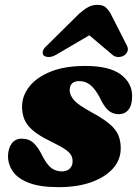

<svg xmlns="http://www.w3.org/2000/svg" viewBox="-20 -757 568 792"><path d="M235 -50Q256 -50 267.8 -61.5Q279.5 -73 279.5 -91.5Q279.5 -106 272.8 -117.8Q266 -129.5 247 -142.2Q228 -155 190.5 -173Q126 -204 98.5 -236Q71 -268 71 -316.5Q71 -362 101.2 -400.2Q131.5 -438.5 189.5 -461.8Q247.5 -485 332 -485Q430.5 -485 477.5 -450.2Q524.5 -415.5 525 -362Q525.5 -325 510.8 -305.5Q496 -286 469.5 -286Q445 -286 427 -301.5Q409 -317 390 -357.5Q372.5 -390 352.8 -406.2Q333 -422.5 307.5 -422.5Q267.5 -422.5 267.5 -384.5Q267.5 -365 284.5 -344.8Q301.5 -324.5 357.5 -294Q405.5 -268 431.8 -245.8Q458 -223.5 468 -199.8Q478 -176 478 -145Q478 -98 446 -62Q414 -26 356.5 -5.5Q299 15 221.5 15Q146.5 15 100.5 -2.2Q54.5 -19.5 33.8 -48.8Q13 -78 13 -113.5Q14 -146.5 28.8 -165.8Q43.5 -185 69.5 -185Q100 -185 119.5 -166.2Q139 -147.5 156.5 -110.5Q175 -76 193.2 -63Q211.5 -50 235 -50ZM493 -529Q482.5 -522 468.5 -521.8Q454.5 -521.5 443 -531.5L348.5 -611.5L212 -531.5Q194.5 -521.5 180.5 -521.8Q166.5 -522 159.5 -529Q154 -535.5 157 -546.5Q160 -557.5 175.5 -571L306.5 -700.5Q326.5 -718 343.5 -727.5Q360.5 -737 382 -737Q403 -737 414.8 -727.5Q426.5 -718 436.5 -700.5L502.5 -571Q510 -557.5 506.2 -546.5Q502.5 -535.5 493 -529Z"/></svg>

Font: Fraunces 9pt S000 Black
Style: Italic
Weight: 900
Italic angle: -16°
Version: Version 1.000; ttfautohint (v1.8.3)